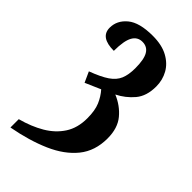

<svg xmlns="http://www.w3.org/2000/svg" viewBox="-245 -611 914 914"><g transform="rotate(45 212.0 -154.0)"><path d="M30 184Q97 166 148 136Q199 106 228.5 60.5Q258 15 258 -50Q258 -102 244 -135Q230 -168 207 -194L129 -160L105 -213Q164 -235 195.5 -256.5Q227 -278 239 -307Q251 -336 251 -380Q251 -439 235 -466Q219 -493 186 -493Q153 -493 136.5 -463Q120 -433 120 -366Q28 -366 28 -430Q28 -479 69.5 -513.5Q111 -548 201 -548Q262 -548 302.5 -526Q343 -504 363 -468Q383 -432 383 -389Q383 -324 350.5 -285.5Q318 -247 272 -224Q325 -202 359.5 -160.5Q394 -119 394 -50Q394 34 348 91Q302 148 220 184Q138 220 30 240Z"/></g></svg>

Font: Noto Serif ExtraCondensed
Style: Bold
Weight: 700
Width: 2
Designer: Monotype Design Team
Foundry: Monotype Imaging Inc.
Version: Version 2.014; ttfautohint (v1.8.4.7-5d5b)